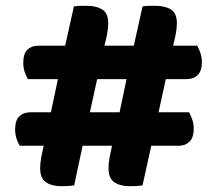

<svg xmlns="http://www.w3.org/2000/svg" viewBox="-20 -636 745 660"><path d="M550 -364 525 -250H630Q635 -241 640.5 -226Q646 -211 646 -194Q646 -163 631.5 -149Q617 -135 594 -135H500L470 1Q458 3 447.5 3.5Q437 4 426 4Q393 4 373 -9.5Q353 -23 353 -58Q353 -75 357 -96Q361 -117 365 -135H264L235 1Q223 3 212 3.5Q201 4 191 4Q158 4 138 -9.5Q118 -23 118 -58Q118 -75 122 -96Q126 -117 130 -135H48Q42 -144 37 -159Q32 -174 32 -191Q32 -222 46.5 -236Q61 -250 85 -250H155L179 -364H76Q70 -373 65 -388Q60 -403 60 -420Q60 -452 74.5 -465.5Q89 -479 112 -479H204L234 -614Q247 -616 258.5 -616Q270 -616 279 -616Q311 -616 331.5 -603.5Q352 -591 352 -556Q352 -538 348 -518Q344 -498 339 -479H440L470 -614Q482 -616 493.5 -616Q505 -616 514 -616Q547 -616 567.5 -603.5Q588 -591 588 -556Q588 -538 584 -518Q580 -498 575 -479H658Q663 -470 668.5 -455Q674 -440 674 -423Q674 -392 659.5 -378Q645 -364 621 -364ZM289 -250H391L415 -364H314Z"/></svg>

Font: Baloo Da 2
Style: Bold
Weight: 700
Designer: Noopur Datye, Sulekha Rajkumar and Ek Type
Foundry: Ek Type
Version: Version 1.640;hotconv 1.0.111;makeotfexe 2.5.65597; ttfautoh